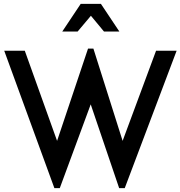

<svg xmlns="http://www.w3.org/2000/svg" viewBox="-20 -964 939 999"><path d="M384 -800H304L400 -944H505L601 -800H521L453 -882ZM899 -700 629 15H600L452 -421L291 15H263L2 -700H109L277 -231L438 -711H466L618 -231L792 -700Z"/></svg>

Font: Simpel Medium
Style: Regular
Weight: 500
Designer: Janko Jovanovic
Version: Version 1.048;PS 001.048;hotconv 1.0.88;makeotf.lib2.5.64775